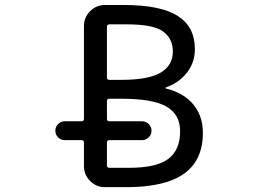

<svg xmlns="http://www.w3.org/2000/svg" viewBox="-20 -775 1040 774"><path d="M411.1 -462.9Q411.1 -453.1 420.9 -453.1H468.8Q579.1 -453.1 627.9 -482.4Q676.8 -511.7 676.8 -567.4Q676.8 -619.1 637.7 -647.9Q598.6 -676.8 492.2 -676.8H420.9Q411.1 -676.8 411.1 -667ZM411.1 -295.9Q411.1 -286.1 420.9 -286.1H552.7Q568.4 -286.1 579.6 -274.9Q590.8 -263.7 590.8 -248Q590.8 -232.4 579.6 -221.2Q568.4 -210 552.7 -210H420.9Q411.1 -210 411.1 -200.2V-108.4Q411.1 -98.6 420.9 -98.6H502Q610.4 -98.6 658.2 -134.3Q706.1 -169.9 706.1 -246.1Q706.1 -313.5 651.4 -345.2Q596.7 -377 468.8 -377H420.9Q411.1 -377 411.1 -367.2ZM649.4 -422.9Q647.5 -421.9 647.5 -419.9Q647.5 -418 649.4 -418Q710.9 -403.3 750 -364.3Q797.9 -315.4 797.9 -239.3Q797.9 -128.9 721.7 -74.7Q645.5 -20.5 489.3 -20.5H403.3Q368.2 -20.5 343.3 -45.4Q318.4 -70.3 318.4 -105.5V-200.2Q318.4 -210 308.6 -210H241.2Q225.6 -210 214.4 -221.2Q203.1 -232.4 203.1 -248Q203.1 -263.7 214.4 -274.9Q225.6 -286.1 241.2 -286.1H308.6Q318.4 -286.1 318.4 -295.9V-669.9Q318.4 -705.1 343.3 -730Q368.2 -754.9 403.3 -754.9H478.5Q627 -754.9 696.3 -710.9Q765.6 -667 765.6 -577.1Q765.6 -515.6 724.6 -471.7Q694.3 -438.5 649.4 -422.9Z"/></svg>

Font: Rounded-X Mgen+ 2m regular
Style: Regular
Weight: 400
Designer: [Source Han Sans]
Ryoko NISHIZUKA  (kana & ideographs); Paul D. Hunt (Latin, Greek & Cyrillic); Wenlong ZHANG  (bopomofo
Version: Version 1.059.20150602